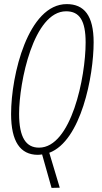

<svg xmlns="http://www.w3.org/2000/svg" viewBox="-20 -744 495 935"><path d="M185 8 231 171 271 170 220 0C375 -58 436 -374 436 -538C436 -668 390 -724 305 -724C117 -724 34 -379 34 -189C34 -54 79 9 163 10C171 10 178 9 185 8ZM170 -25C107 -25 73 -74 73 -190C73 -343 143 -689 302 -689C367 -689 397 -644 397 -537C397 -368 327 -25 170 -25Z"/></svg>

Font: Noto Sans ExtraCondensed ExtraLight
Style: Italic
Weight: 200
Width: 2
Italic angle: -12°
Designer: Monotype Design Team
Foundry: Monotype Imaging Inc.
Version: Version 2.013